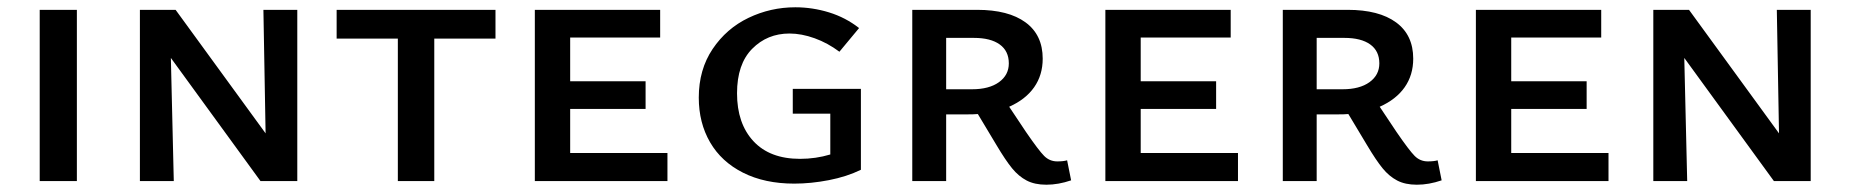

<svg xmlns="http://www.w3.org/2000/svg" viewBox="-20 -497 5074 527"><path d="M89 -470H191V0H89Z M796 -470V0H695L449 -338L457 0H364V-470H462L709 -131L703 -470Z M1340 -391H1172V0H1072V-391H904V-470H1340Z M1812 -77V0H1448V-470H1792V-394H1545V-274H1752V-198H1545V-77Z M2343 -253V-31Q2304 -12 2255 -2.5Q2206 7 2160 7Q2079 7 2019.5 -23Q1960 -53 1929 -106.5Q1898 -160 1898 -229Q1898 -306 1936 -362.5Q1974 -419 2034.5 -448Q2095 -477 2163 -477Q2210 -477 2255.5 -463Q2301 -449 2338 -420L2284 -355Q2252 -379 2216 -392Q2180 -405 2147 -405Q2086 -405 2044.5 -363Q2003 -321 2003 -241Q2003 -158 2048 -109.5Q2093 -61 2176 -61Q2219 -61 2259 -73V-185H2156V-253Z M2920 -2Q2885 10 2852 10Q2820 10 2798 -1.5Q2776 -13 2758 -35Q2740 -57 2715 -99L2664 -184Q2654 -183 2632 -183H2577V0H2484V-470H2662Q2748 -470 2795 -435.5Q2842 -401 2842 -336Q2842 -291 2818.5 -257.5Q2795 -224 2750 -204L2796 -135Q2831 -84 2846 -69Q2861 -54 2882 -54Q2899 -54 2909 -57ZM2648 -252Q2695 -252 2722 -271.5Q2749 -291 2749 -323Q2749 -357 2724 -375Q2699 -393 2653 -393H2577V-252Z M3378 -77V0H3014V-470H3358V-394H3111V-274H3318V-198H3111V-77Z M3937 -2Q3902 10 3869 10Q3837 10 3815 -1.5Q3793 -13 3775 -35Q3757 -57 3732 -99L3681 -184Q3671 -183 3649 -183H3594V0H3501V-470H3679Q3765 -470 3812 -435.5Q3859 -401 3859 -336Q3859 -291 3835.5 -257.5Q3812 -224 3767 -204L3813 -135Q3848 -84 3863 -69Q3878 -54 3899 -54Q3916 -54 3926 -57ZM3665 -252Q3712 -252 3739 -271.5Q3766 -291 3766 -323Q3766 -357 3741 -375Q3716 -393 3670 -393H3594V-252Z M4395 -77V0H4031V-470H4375V-394H4128V-274H4335V-198H4128V-77Z M4950 -470V0H4849L4603 -338L4611 0H4518V-470H4616L4863 -131L4857 -470Z"/></svg>

Font: Ysabeau SC Semibold
Style: Regular
Weight: 600
Designer: Christian Thalmann (Catharsis Fonts)
Version: Version 0.003